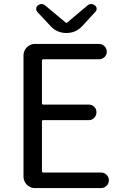

<svg xmlns="http://www.w3.org/2000/svg" viewBox="-20 -957 628 977"><path d="M157.2 0Q133.8 0 116.7 -17.1Q99.6 -34.2 99.6 -57.6V-675.8Q99.6 -699.2 116.7 -716.3Q133.8 -733.4 157.2 -733.4H484.4Q500 -733.4 511.7 -721.7Q523.4 -710 523.4 -693.8Q523.4 -677.7 511.7 -666.5Q500 -655.3 484.4 -655.3H200.2Q193.4 -655.3 193.4 -647.5V-432.6Q193.4 -424.8 200.2 -424.8H431.6Q448.2 -424.8 459.5 -413.6Q470.7 -402.3 470.7 -385.7Q470.7 -369.1 459.5 -357.4Q448.2 -345.7 431.6 -345.7H200.2Q193.4 -345.7 193.4 -338.9V-85.9Q193.4 -79.1 200.2 -79.1H494.1Q510.7 -79.1 522.5 -67.4Q534.2 -55.7 534.2 -39.6Q534.2 -23.4 522.5 -11.7Q510.7 0 494.1 0ZM237.3 -824.2 169.9 -896.5Q164.1 -903.3 164.1 -911.1Q164.1 -922.9 172.9 -929.7Q182.6 -936.5 191.4 -936.5Q202.1 -936.5 211.9 -927.7L313.5 -842.8Q315.4 -840.8 317.9 -840.8Q320.3 -840.8 322.3 -842.8L424.8 -928.7Q433.6 -936.5 444.3 -936.5Q453.1 -936.5 462.9 -929.7Q471.7 -922.9 471.7 -912.1Q471.7 -903.3 465.8 -897.5L398.4 -824.2Q366.2 -789.1 317.9 -789.1Q269.5 -789.1 237.3 -824.2Z"/></svg>

Font: Gen Jyuu Gothic Regular
Style: Regular
Weight: 400
Designer: [Source Han Sans]
Ryoko NISHIZUKA  (kana & ideographs); Paul D. Hunt (Latin, Greek & Cyrillic); Wenlong ZHANG  (bopomofo
Version: Version 1.002.20150607